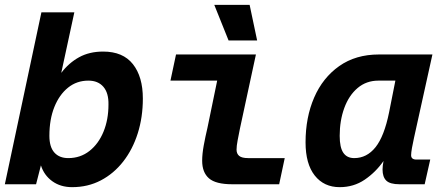

<svg xmlns="http://www.w3.org/2000/svg" viewBox="-30 -761 1850 793"><path d="M268 12Q220 12 186 -12.5Q152 -37 139 -78L119 0H-10L141 -710H277L223 -460Q254 -501 296.5 -524.5Q339 -548 396 -548Q478 -548 519 -496Q560 -444 560 -354Q560 -277 539 -210.5Q518 -144 479 -94Q440 -44 386.5 -16Q333 12 268 12ZM252 -108Q302 -108 339.5 -137.5Q377 -167 397.5 -217Q418 -267 418 -329Q419 -377 397 -402.5Q375 -428 335 -428Q287 -428 251 -399Q215 -370 194.5 -319Q174 -268 174 -200Q174 -154 194.5 -131Q215 -108 252 -108Z M929 0Q861 0 833 -24.5Q805 -49 805 -97Q805 -125 811.5 -160.5Q818 -196 827 -234L867 -428H674L697 -536H1027L961 -230Q956 -205 951.5 -181.5Q947 -158 947 -143Q947 -126 958 -117Q969 -108 995 -108H1146L1123 0ZM914 -594 855 -741H1001L1032 -594Z M1373 12Q1308 12 1270 -36Q1232 -84 1232 -173Q1232 -276 1267.5 -358Q1303 -440 1371 -488Q1439 -536 1535 -536H1756L1680 -192Q1675 -170 1671.5 -150Q1668 -130 1668 -120Q1668 -102 1690 -102H1747L1724 0H1620Q1581 0 1565.5 -15Q1550 -30 1550 -61Q1550 -75 1554 -96Q1522 -50 1476.5 -19Q1431 12 1373 12ZM1433 -108Q1485 -108 1521 -153Q1557 -198 1577 -297L1603 -428H1533Q1483 -428 1447 -397.5Q1411 -367 1392 -315Q1373 -263 1373 -200Q1373 -152 1388 -130Q1403 -108 1433 -108Z"/></svg>

Font: Geist Mono
Style: Bold Italic
Weight: 700
Italic angle: -12°
Monospace: yes
Designer: Basement.studio, Andrés Briganti, Mateo Zaragoza
Foundry: Basement.studio, Vercel, Andrés Briganti, Guido Ferreyra, Mateo Zaragoza
Version: Version 1.500; ttfautohint (v1.8.4.7-5d5b)